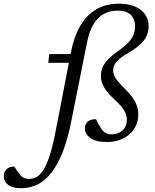

<svg xmlns="http://www.w3.org/2000/svg" viewBox="-195 -740 818 1014"><path d="M60 -408.5 65 -454.5H212L206.5 -408.5ZM181.5 -100Q162.5 -4 135.8 63.5Q109 131 75.5 173.2Q42 215.5 2 234.8Q-38 254 -83.5 254Q-129 254 -152 236.2Q-175 218.5 -175 189.5Q-175 168.5 -160.8 154Q-146.5 139.5 -120.5 139.5Q-113 148.5 -105.8 160Q-98.5 171.5 -89 183.5Q-79.5 195 -67.5 200Q-55.5 205 -42.5 205Q-21 205 -2 194.5Q17 184 34 157.8Q51 131.5 66.2 85.2Q81.5 39 96 -33L179.5 -463.5Q196 -547.5 229.5 -604.5Q263 -661.5 314.2 -691Q365.5 -720.5 433 -720.5Q485 -720.5 519.8 -704.8Q554.5 -689 572.2 -662.5Q590 -636 590 -602.5Q590 -559.5 565.8 -527.5Q541.5 -495.5 488 -464Q452 -443.5 433.5 -427Q415 -410.5 408.8 -396.2Q402.5 -382 402.5 -366.5Q402.5 -355 407.2 -342.8Q412 -330.5 425.5 -313.5Q439 -296.5 465 -270.5Q504.5 -231.5 520 -200Q535.5 -168.5 535.5 -136.5Q535.5 -93 514 -60Q492.5 -27 455.2 -8.5Q418 10 370.5 10Q308.5 10 281 -11.8Q253.5 -33.5 253.5 -62Q253.5 -76.5 259.8 -87.5Q266 -98.5 279 -104.5Q292 -110.5 312 -110.5Q318 -97 324 -86.2Q330 -75.5 340.5 -59.5Q351 -44 363.2 -37.2Q375.5 -30.5 391.5 -30.5Q416 -30.5 434.8 -39.5Q453.5 -48.5 464.2 -65.8Q475 -83 475 -107.5Q475 -131 461.8 -154.8Q448.5 -178.5 407.5 -216.5Q367 -254.5 352.5 -282.5Q338 -310.5 338 -339Q338 -363.5 346.8 -384.2Q355.5 -405 375.8 -426.2Q396 -447.5 431 -472Q465.5 -496.5 484.5 -517.5Q503.5 -538.5 511 -559Q518.5 -579.5 518.5 -600.5Q518.5 -637.5 496.5 -660.8Q474.5 -684 427.5 -684Q385 -684 352.5 -666Q320 -648 298.2 -611Q276.5 -574 265 -517.5Z"/></svg>

Font: Newsreader
Style: Italic
Weight: 400
Italic angle: -17°
Designer: Hugues Gentile
Foundry: Production Type
Version: Version 1.003